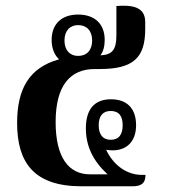

<svg xmlns="http://www.w3.org/2000/svg" viewBox="-20 -653 593 673"><path d="M266 0H444C476 0 490 -11 490 -40H477C427 -40 379 -71 352 -128C359 -127 366 -126 375 -126C423 -126 457 -156 457 -214C457 -271 427 -305 369 -305C311 -305 281 -270 281 -203C281 -141 306 -89 357 -42H295C221 -42 175 -101 175 -225C175 -356 228 -411 312 -411H329C447 -411 489 -450 489 -551V-576C489 -630 442 -636 388 -632V-529C388 -478 373 -461 332 -459C342 -472 347 -491 347 -513C347 -570 311 -602 254 -602C196 -602 161 -569 161 -513C161 -483 171 -460 187 -445C82 -416 40 -341 40 -222C40 -82 100 0 266 0ZM254 -457C225 -457 206 -477 206 -511C206 -545 225 -565 254 -565C284 -565 303 -545 303 -511C303 -477 284 -457 254 -457ZM368 -163C340 -163 326 -182 326 -214C326 -246 340 -264 368 -264C397 -264 410 -246 410 -214C410 -182 397 -163 368 -163Z"/></svg>

Font: Noto Serif Thai Condensed
Style: Bold
Weight: 700
Width: 3
Designer: Monotype Design Team
Foundry: Monotype Imaging Inc.
Version: Version 2.002